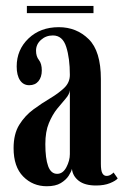

<svg xmlns="http://www.w3.org/2000/svg" viewBox="-20 -620 422 650"><path d="M138.5 10.5Q91 10.5 58.5 -22.5Q26 -55.5 26 -118.5Q26 -166.5 45.2 -197.5Q64.5 -228.5 93 -249.5Q121.5 -270.5 149.8 -287.2Q178 -304 197.2 -322.2Q216.5 -340.5 216.5 -366.5Q216.5 -422.5 204.2 -461.2Q192 -500 159 -500Q135.5 -500 118.8 -485Q102 -470 102 -448.5Q102 -429 111.8 -416.8Q121.5 -404.5 121.5 -381.5Q121.5 -359 110.2 -345.2Q99 -331.5 79 -331.5Q59 -331.5 47.8 -348.2Q36.5 -365 36.5 -395Q36.5 -451.5 76.5 -489.8Q116.5 -528 179 -528Q239 -528 280.2 -487.5Q321.5 -447 321.5 -352.5V-65.5Q321.5 -42.5 326.5 -33.5Q331.5 -24.5 340.5 -24.5Q348.5 -24.5 355 -28.5Q361.5 -32.5 364.5 -36L378.5 -16Q372 -8 352.5 0Q333 8 305 8Q267 8 246.5 -8Q226 -24 223.5 -48.5Q221.5 -39 212.5 -25Q203.5 -11 185.8 -0.2Q168 10.5 138.5 10.5ZM173.5 -31.5Q193 -31.5 204.8 -54Q216.5 -76.5 216.5 -98V-314.5Q215 -300.5 202.2 -286Q189.5 -271.5 173.5 -251.8Q157.5 -232 145.5 -203.2Q133.5 -174.5 133.5 -132Q133.5 -83.5 143 -57.5Q152.5 -31.5 173.5 -31.5ZM71 -575.5V-600H296.5V-575.5Z"/></svg>

Font: Imbue 50pt SemiBold
Style: Regular
Weight: 600
Designer: Tyler Finck
Foundry: Etcetera Type Company
Version: Version 1.102; ttfautohint (v1.8.3)